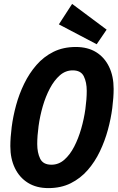

<svg xmlns="http://www.w3.org/2000/svg" viewBox="-20 -950 603 985"><path d="M228 15Q167 15 123.5 -12Q80 -39 56.5 -87.5Q33 -136 33 -200Q33 -244 40 -298.5Q47 -353 62.5 -410Q78 -467 104 -520.5Q130 -574 167 -616.5Q204 -659 254 -684Q304 -709 369 -709Q430 -709 473 -682.5Q516 -656 539.5 -607.5Q563 -559 563 -494Q563 -450 556 -395.5Q549 -341 533.5 -284Q518 -227 492.5 -173.5Q467 -120 430 -77.5Q393 -35 343 -10Q293 15 228 15ZM244 -105Q281 -105 310 -130.5Q339 -156 360.5 -197.5Q382 -239 396.5 -289.5Q411 -340 418 -390.5Q425 -441 425 -484Q425 -528 410 -558.5Q395 -589 353 -589Q316 -589 287 -563.5Q258 -538 236 -496.5Q214 -455 199.5 -405Q185 -355 178 -304Q171 -253 171 -211Q171 -167 186 -136Q201 -105 244 -105ZM476 -723 282 -825 350 -930 527 -798Z"/></svg>

Font: Ubuntu Sans Mono
Style: Bold Italic
Weight: 700
Italic angle: -13.5°
Monospace: yes
Designer: Dalton Maag Ltd
Foundry: Dalton Maag Ltd
Version: Version 1.006